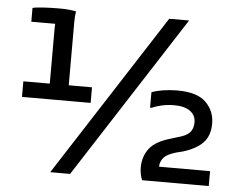

<svg xmlns="http://www.w3.org/2000/svg" viewBox="-51 -785 1057 847"><g transform="rotate(5 477.0 -361.5)"><path d="M48 -389H165V-606Q165 -617 165 -632Q165 -647 166 -654H60V-715Q74 -719 107 -721Q140 -723 178 -723Q205 -723 223.5 -721Q242 -719 252 -717V-711Q249 -696 249 -667.5Q249 -639 249 -622V-389H352V-320H48ZM201 0 665 -720H753L289 0ZM608 0Q603 -10 600 -26Q597 -42 597 -55Q597 -104 624 -139.5Q651 -175 719 -194L748 -203Q786 -213 801 -229.5Q816 -246 816 -275Q816 -305 791.5 -323.5Q767 -342 719 -342Q699 -342 681 -339Q663 -336 648 -331.5Q633 -327 622 -322H615V-390Q634 -398 664.5 -403Q695 -408 728 -408Q817 -408 855.5 -369.5Q894 -331 894 -276Q894 -222 864.5 -191Q835 -160 776 -142L748 -135Q709 -124 693.5 -107.5Q678 -91 677 -66H903V0Z"/></g></svg>

Font: Kufam
Style: Regular
Weight: 400
Designer: Wael Morcos, Artur Schmal
Foundry: Original Type
Version: Version 1.301; ttfautohint (v1.8.3)